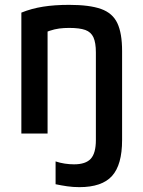

<svg xmlns="http://www.w3.org/2000/svg" viewBox="-20 -550 590 791"><path d="M307 221Q281 221 257 217.5Q233 214 209 209V115Q227 121 246.5 124Q266 127 285 127Q333 127 354 104Q375 81 375 27V-334Q375 -374 365 -396Q355 -418 331.5 -426.5Q308 -435 265 -435Q243 -435 224 -432.5Q205 -430 184 -423Q163 -416 133 -402L176 -470V0H68V-498Q110 -515 157.5 -522.5Q205 -530 265 -530Q349 -530 396.5 -513Q444 -496 463.5 -454.5Q483 -413 483 -340V27Q483 129 441.5 175Q400 221 307 221Z"/></svg>

Font: M PLUS Code Latin SemiExpanded Medium
Style: Regular
Weight: 500
Width: 6
Designer: Coji Morishita
Foundry: UNDERFOREST DESIGN
Version: Version 1.002; ttfautohint (v1.8.3)